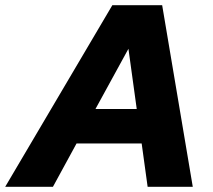

<svg xmlns="http://www.w3.org/2000/svg" viewBox="-74 -720 821 740"><path d="M-54 0 359 -700H551L669 0H495L472 -167H221L130 0ZM294 -300H453L421 -532Z"/></svg>

Font: Red Hat Text
Style: Bold Italic
Weight: 700
Italic angle: -12°
Designer: Pentagram, MCKL
Foundry: Pentagram, MCKL
Version: Version 1.023; ttfautohint (v1.8.3)